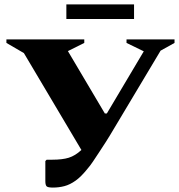

<svg xmlns="http://www.w3.org/2000/svg" viewBox="-20 -838 809 868"><path d="M378 -78Q348 -40 322 -21.5Q296 -3 271 3.5Q246 10 219 10Q196 10 190.5 4Q185 -2 185 -19V-110L191 -116H217Q262 -116 291 -125Q320 -134 348 -160L88 -598L9 -644V-660H361V-644L287 -607L454 -325H463L630 -606L552 -644V-660H769V-644L706 -609L477 -226Q470 -214 457 -194Q444 -174 429 -151Q414 -128 400.5 -108Q387 -88 378 -78ZM280 -752V-818H586V-752Z"/></svg>

Font: Spectral ExtraBold
Style: Regular
Weight: 800
Designer: Jean-Baptiste Levee
Foundry: Production Type
Version: Version 2.001